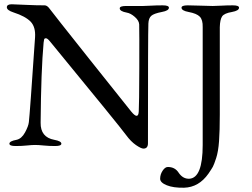

<svg xmlns="http://www.w3.org/2000/svg" viewBox="-20 -678 1178 898"><path d="M928 0V-551Q929 -585 914.5 -600Q900 -615 862 -622Q829 -628 829 -642Q829 -653 858 -653Q886 -653 919.5 -651.5Q953 -650 975 -650Q991 -650 1015.5 -651.5Q1040 -653 1069 -653Q1098 -653 1098 -642Q1098 -628 1065 -622Q1029 -616 1019 -601.5Q1009 -587 1008 -551V-142Q1008 -67 1004.5 -18Q1001 31 991 61.5Q981 92 975.5 102Q970 112 955 134Q910 198 841 200Q791 201 760 188.5Q729 176 729 158Q729 138 740.5 120.5Q752 103 765 103Q798 103 815 129Q835 159 865 158Q928 155 928 0ZM674 -568Q672 -520 672 -8Q672 17 651 17Q640 17 616 0.5Q592 -16 570 -46Q541 -86 214 -484Q202 -499 195 -499Q188 -499 186.5 -494Q185 -489 184 -479Q172 -348 170 -104Q169 -36 234 -24Q267 -18 267 -6Q267 5 238 5Q209 5 184.5 2.5Q160 0 144 0Q129 0 105.5 2.5Q82 5 53 5Q24 5 24 -6Q24 -18 57 -24Q81 -29 97 -58.5Q113 -88 115 -107Q120 -150 144 -504Q147 -551 124 -576Q99 -602 43 -620Q12 -630 12 -644Q12 -658 35 -658Q66 -657 107.5 -655Q149 -653 189 -653Q201 -653 213 -636Q226 -618 400.5 -398.5Q575 -179 594 -156Q627 -116 629 -157Q631 -188 631.5 -358.5Q632 -529 631 -564Q630 -582 610.5 -599Q591 -616 573 -619Q540 -625 540 -639Q540 -650 569 -650H649Q662 -650 686 -651.5Q710 -653 741 -653Q770 -653 770 -642Q770 -628 737 -622Q700 -615 687.5 -604Q675 -593 674 -568Z"/></svg>

Font: EB Garamond
Style: SC
Weight: 400
Version: Version 000.010